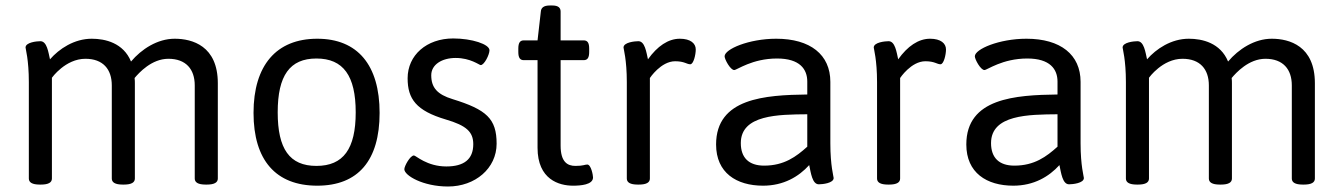

<svg xmlns="http://www.w3.org/2000/svg" viewBox="-20 -670 4882 699"><path d="M616 -529C553 -529 495 -491 457 -446C429 -514 363 -529 314 -529C250 -529 195 -492 162 -454C156 -480 151 -520 127 -520C114 -520 73 -516 73 -497C73 -492 85 -453 85 -371V-20C85 -6 97 2 125 2H129C157 2 169 -6 169 -20V-387C169 -387 218 -456 291 -456C355 -456 387 -418 387 -359V-20C387 -6 399 2 427 2H431C459 2 471 -6 471 -20V-366C471 -372 471 -379 470 -386C486 -405 532 -456 593 -456C657 -456 689 -418 689 -359V-20C689 -6 701 2 729 2H733C761 2 773 -6 773 -20V-367C773 -503 680 -529 616 -529Z M1135 -529C986 -529 903 -432 903 -259C903 -87 984 6 1135 6C1284 6 1362 -86 1362 -259C1362 -433 1282 -529 1135 -529ZM1132 -457C1230 -457 1275 -394 1275 -261C1275 -128 1230 -66 1132 -66C1034 -66 991 -128 991 -261C991 -395 1035 -457 1132 -457Z M1630 -530C1533 -530 1464 -469 1464 -385C1464 -310 1495 -267 1603 -235C1678 -213 1703 -190 1703 -145C1703 -90 1669 -64 1605 -64C1534 -64 1494 -104 1487 -104C1473 -104 1452 -65 1452 -54C1452 -31 1520 9 1611 9C1710 9 1788 -57 1788 -147C1788 -238 1751 -271 1628 -309C1572 -326 1550 -351 1550 -396C1550 -435 1589 -459 1639 -459C1693 -459 1725 -433 1730 -433C1743 -433 1762 -471 1762 -487C1762 -509 1698 -530 1630 -530Z M1991 -650H1981C1960 -650 1950 -642 1949 -628L1937 -523H1887C1873 -523 1867 -514 1867 -493V-481C1867 -460 1873 -451 1887 -451H1937V-132C1937 -16 2016 6 2066 6C2093 6 2139 3 2139 -24C2139 -32 2132 -71 2118 -71C2109 -71 2104 -66 2075 -66C2046 -66 2021 -80 2021 -140V-451H2105C2119 -451 2125 -460 2125 -481V-493C2125 -514 2119 -523 2105 -523H2021V-628C2021 -642 2012 -650 1991 -650Z M2455 -529C2413 -529 2373 -502 2339 -454C2333 -480 2328 -520 2304 -520C2291 -520 2250 -516 2250 -497C2250 -492 2262 -453 2262 -371V-20C2262 -6 2274 2 2302 2H2306C2334 2 2346 -6 2346 -20V-386C2346 -386 2386 -447 2438 -447C2472 -447 2480 -436 2493 -436C2505 -436 2513 -471 2513 -490C2513 -512 2494 -529 2455 -529Z M2806 -529C2706 -529 2618 -491 2618 -465C2618 -454 2639 -415 2653 -415C2663 -415 2718 -457 2809 -457C2892 -457 2919 -418 2919 -373V-326C2766 -324 2587 -313 2587 -144C2587 -41 2661 6 2758 6C2833 6 2888 -27 2926 -69C2932 -41 2937 1 2961 1C2974 1 3015 -3 3015 -22C3015 -27 3003 -66 3003 -148V-372C3003 -471 2930 -529 2806 -529ZM2919 -254V-136C2879 -100 2835 -67 2762 -67C2706 -67 2677 -96 2677 -149C2677 -253 2815 -253 2919 -254Z M3366 -529C3324 -529 3284 -502 3250 -454C3244 -480 3239 -520 3215 -520C3202 -520 3161 -516 3161 -497C3161 -492 3173 -453 3173 -371V-20C3173 -6 3185 2 3213 2H3217C3245 2 3257 -6 3257 -20V-386C3257 -386 3297 -447 3349 -447C3383 -447 3391 -436 3404 -436C3416 -436 3424 -471 3424 -490C3424 -512 3405 -529 3366 -529Z M3717 -529C3617 -529 3529 -491 3529 -465C3529 -454 3550 -415 3564 -415C3574 -415 3629 -457 3720 -457C3803 -457 3830 -418 3830 -373V-326C3677 -324 3498 -313 3498 -144C3498 -41 3572 6 3669 6C3744 6 3799 -27 3837 -69C3843 -41 3848 1 3872 1C3885 1 3926 -3 3926 -22C3926 -27 3914 -66 3914 -148V-372C3914 -471 3841 -529 3717 -529ZM3830 -254V-136C3790 -100 3746 -67 3673 -67C3617 -67 3588 -96 3588 -149C3588 -253 3726 -253 3830 -254Z M4610 -529C4547 -529 4489 -491 4451 -446C4423 -514 4357 -529 4308 -529C4244 -529 4189 -492 4156 -454C4150 -480 4145 -520 4121 -520C4108 -520 4067 -516 4067 -497C4067 -492 4079 -453 4079 -371V-20C4079 -6 4091 2 4119 2H4123C4151 2 4163 -6 4163 -20V-387C4163 -387 4212 -456 4285 -456C4349 -456 4381 -418 4381 -359V-20C4381 -6 4393 2 4421 2H4425C4453 2 4465 -6 4465 -20V-366C4465 -372 4465 -379 4464 -386C4480 -405 4526 -456 4587 -456C4651 -456 4683 -418 4683 -359V-20C4683 -6 4695 2 4723 2H4727C4755 2 4767 -6 4767 -20V-367C4767 -503 4674 -529 4610 -529Z"/></svg>

Font: Asap
Style: Regular
Weight: 400
Designer: Pablo Cosgaya
Foundry: Pablo Cosgaya
Version: Version 1.007;PS 001.007;hotconv 1.0.70;makeotf.lib2.5.58329